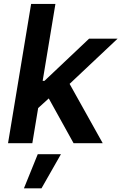

<svg xmlns="http://www.w3.org/2000/svg" viewBox="-20 -748 634 1003"><path d="M166.5 -171.9 191.9 -325.7H212.4L445.3 -545.9H594.2L308.6 -276.9H282.2ZM22 0 142.6 -727.5H269.5L148.9 0ZM364.3 0 226.6 -248.5 327.6 -338.4 516.6 0ZM105 235.8 177.2 57.6H298.3L196.8 235.8Z"/></svg>

Font: Inter SemiBold
Style: Italic
Weight: 600
Italic angle: -9.3988°
Designer: Rasmus Andersson
Foundry: rsms
Version: Version 4.001;git-66647c0bb